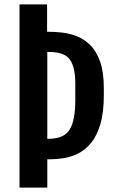

<svg xmlns="http://www.w3.org/2000/svg" viewBox="-20 -854 526 874"><path d="M68.8 -834H194.3V-709.5H199.7Q228 -709.5 262 -705.8Q295.9 -702.1 329.3 -689.2Q362.8 -676.3 390.9 -648.7Q418.9 -621.1 435.8 -573.2Q452.6 -525.4 452.6 -451.7V-421.9Q452.6 -341.8 436.8 -288.6Q420.9 -235.4 394.5 -203.4Q368.2 -171.4 335.7 -155.3Q303.2 -139.2 270 -134Q236.8 -128.9 207.5 -128.9H195.3V0H68.8ZM201.7 -222.2Q270.5 -222.2 296.6 -263.4Q322.8 -304.7 322.8 -398.9V-473.6Q322.8 -547.9 298.1 -582.8Q273.4 -617.7 201.7 -617.7H195.3V-222.2Z"/></svg>

Font: Fjalla One
Style: Regular
Weight: 400
Designer: Irina Smirnova, Eben Sorkin
Foundry: Sorkin Type
Version: Version 1.002; ttfautohint (v1.8.4.7-5d5b);gftools[0.9.25]